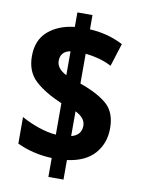

<svg xmlns="http://www.w3.org/2000/svg" viewBox="-90 -820 689 939"><g transform="rotate(10 254.5 -350.5)"><path d="M217 -447Q168 -472 168 -510Q168 -557 217 -566ZM292 -158V-281Q342 -257 342 -218Q342 -171 292 -158ZM217 58H292V-39Q383 -51 428 -102.5Q473 -154 473 -228Q473 -308 426.5 -348Q380 -388 292 -419V-567Q324 -564 358 -555Q392 -546 422 -530L458 -644Q380 -684 292 -688V-759H217V-687Q136 -678 85.5 -634Q35 -590 35 -510Q35 -433 83.5 -388.5Q132 -344 217 -308V-152Q176 -155 129.5 -171Q83 -187 44 -209V-77Q82 -59 125 -48.5Q168 -38 217 -36Z"/></g></svg>

Font: Noto Sans Display SemiCondensed Extra
Style: Regular
Weight: 800
Width: 4
Designer: Monotype Design Team
Foundry: Monotype Imaging Inc.
Version: Version 1.900